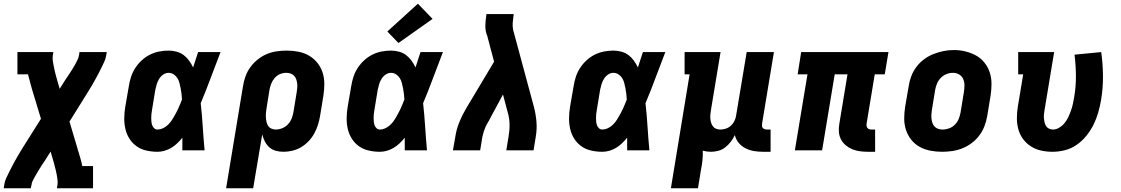

<svg xmlns="http://www.w3.org/2000/svg" viewBox="-27 -811 6047 1036"><path d="M-7 205 -4 187Q-2 169 5.5 152.5Q13 136 21 120Q29 104 37.5 87.5Q46 71 55 55Q64 39 73 23.5Q82 8 92 -8L194 -170L145 -332Q140 -351 134.5 -370.5Q129 -390 124 -410H67V-530H261L258 -512Q256 -499 257.5 -486.5Q259 -474 261.5 -461.5Q264 -449 266.5 -437Q269 -425 272 -413Q275 -401 278.5 -389.5Q282 -378 285 -366L295 -332L326 -381Q333 -391 340 -401.5Q347 -412 354 -423Q361 -434 367.5 -444.5Q374 -455 380 -466Q386 -477 391.5 -488.5Q397 -500 399 -512L402 -530H549L546 -512Q543 -494 535.5 -477.5Q528 -461 520 -445Q512 -429 503.5 -412.5Q495 -396 486 -380Q477 -364 468 -348.5Q459 -333 449 -317L348 -155L396 7Q402 26 407.5 45.5Q413 65 417 85H475V205H280L283 187Q285 174 283.5 161.5Q282 149 280 136.5Q278 124 275 112Q272 100 269 88Q266 76 263 64.5Q260 53 256 41L246 7L215 56Q208 66 201 76.5Q194 87 187.5 98Q181 109 174.5 119.5Q168 130 162 141Q156 152 150 163.5Q144 175 143 187L139 205Z M823 8Q793 8 763.5 1.5Q734 -5 710.5 -21.5Q687 -38 671.5 -62.5Q656 -87 649.5 -115.5Q643 -144 643.5 -174.5Q644 -205 649 -235L668 -345Q672 -371 680 -396Q688 -421 702.5 -443.5Q717 -466 737.5 -485Q758 -504 782 -516Q806 -528 831.5 -533Q857 -538 883 -538Q905 -538 926.5 -532Q948 -526 964.5 -513.5Q981 -501 993.5 -483.5Q1006 -466 1015 -447Q1022 -468 1028.5 -488.5Q1035 -509 1042 -530H1163Q1136 -461 1110.5 -392Q1085 -323 1056 -254Q1063 -191 1067 -127.5Q1071 -64 1077 0H957Q957 -17 957 -34Q957 -51 957 -68Q944 -52 929.5 -38Q915 -24 897.5 -13.5Q880 -3 861 2.5Q842 8 823 8ZM823 -112Q836 -112 849 -117.5Q862 -123 873 -132Q884 -141 892.5 -152Q901 -163 908 -175Q915 -187 921.5 -199Q928 -211 934 -223.5Q940 -236 945 -249Q950 -262 955 -274Q954 -289 952.5 -304Q951 -319 948 -333.5Q945 -348 941.5 -362.5Q938 -377 930.5 -389Q923 -401 910.5 -409.5Q898 -418 883 -418Q867 -418 853.5 -408.5Q840 -399 831.5 -385Q823 -371 818.5 -356Q814 -341 811 -326L793 -216Q791 -205 790 -195Q789 -185 789 -174.5Q789 -164 790 -154Q791 -144 794.5 -134.5Q798 -125 805.5 -118.5Q813 -112 823 -112Z M1193 205 1284 -345Q1288 -372 1297.5 -398.5Q1307 -425 1323.5 -448Q1340 -471 1363 -489.5Q1386 -508 1412 -519Q1438 -530 1465.5 -534Q1493 -538 1520 -538Q1552 -538 1583 -532Q1614 -526 1640 -511Q1666 -496 1685 -472.5Q1704 -449 1713.5 -420Q1723 -391 1723 -359Q1723 -327 1718 -295L1700 -185Q1696 -161 1688.5 -137Q1681 -113 1668.5 -90.5Q1656 -68 1638 -49Q1620 -30 1598 -17Q1576 -4 1551.5 2Q1527 8 1503 8Q1481 8 1461 2.5Q1441 -3 1426 -16.5Q1411 -30 1402 -48Q1393 -66 1388 -86L1339 205ZM1461 -112Q1478 -112 1495.5 -119Q1513 -126 1526 -139.5Q1539 -153 1546 -170Q1553 -187 1556 -204L1574 -314Q1576 -326 1577 -338Q1578 -350 1576.5 -361.5Q1575 -373 1571 -384Q1567 -395 1559 -403Q1551 -411 1540 -414.5Q1529 -418 1517 -418Q1500 -418 1483.5 -411Q1467 -404 1455 -390Q1443 -376 1436.5 -359.5Q1430 -343 1427 -326L1412 -232Q1410 -219 1408.5 -206Q1407 -193 1407.5 -180.5Q1408 -168 1410.5 -155.5Q1413 -143 1419 -133Q1425 -123 1436.5 -117.5Q1448 -112 1461 -112Z M2023 8Q1993 8 1963.5 1.5Q1934 -5 1910.5 -21.5Q1887 -38 1871.5 -62.5Q1856 -87 1849.5 -115.5Q1843 -144 1843.5 -174.5Q1844 -205 1849 -235L1868 -345Q1872 -371 1880 -396Q1888 -421 1902.5 -443.5Q1917 -466 1937.5 -485Q1958 -504 1982 -516Q2006 -528 2031.5 -533Q2057 -538 2083 -538Q2105 -538 2126.5 -532Q2148 -526 2164.5 -513.5Q2181 -501 2193.5 -483.5Q2206 -466 2215 -447Q2222 -468 2228.5 -488.5Q2235 -509 2242 -530H2363Q2336 -461 2310.5 -392Q2285 -323 2256 -254Q2263 -191 2267 -127.5Q2271 -64 2277 0H2157Q2157 -17 2157 -34Q2157 -51 2157 -68Q2144 -52 2129.5 -38Q2115 -24 2097.5 -13.5Q2080 -3 2061 2.5Q2042 8 2023 8ZM2023 -112Q2036 -112 2049 -117.5Q2062 -123 2073 -132Q2084 -141 2092.5 -152Q2101 -163 2108 -175Q2115 -187 2121.5 -199Q2128 -211 2134 -223.5Q2140 -236 2145 -249Q2150 -262 2155 -274Q2154 -289 2152.5 -304Q2151 -319 2148 -333.5Q2145 -348 2141.5 -362.5Q2138 -377 2130.5 -389Q2123 -401 2110.5 -409.5Q2098 -418 2083 -418Q2067 -418 2053.5 -408.5Q2040 -399 2031.5 -385Q2023 -371 2018.5 -356Q2014 -341 2011 -326L1993 -216Q1991 -205 1990 -195Q1989 -185 1989 -174.5Q1989 -164 1990 -154Q1991 -144 1994.5 -134.5Q1998 -125 2005.5 -118.5Q2013 -112 2023 -112ZM2123 -579 2063 -641 2228 -791 2307 -709Z M2417 0 2430 -74Q2436 -115 2453 -155.5Q2470 -196 2493 -234L2639 -478L2602 -618Q2601 -621 2600 -623Q2599 -625 2598 -628Q2598 -628 2598 -628Q2598 -628 2598 -628Q2598 -628 2598 -628Q2598 -628 2598 -628Q2591 -651 2592 -676.5Q2593 -702 2597 -728L2598 -735H2745L2744 -728Q2741 -708 2739.5 -688Q2738 -668 2742 -649L2854 -234Q2864 -196 2867.5 -155.5Q2871 -115 2864 -74L2852 0H2705L2717 -74Q2723 -107 2722.5 -139.5Q2722 -172 2713 -203L2687 -301L2619 -175Q2613 -162 2605.5 -150Q2598 -138 2592.5 -125.5Q2587 -113 2583 -100Q2579 -87 2576 -74L2564 0Z M3223 8Q3193 8 3163.5 1.5Q3134 -5 3110.5 -21.5Q3087 -38 3071.5 -62.5Q3056 -87 3049.5 -115.5Q3043 -144 3043.5 -174.5Q3044 -205 3049 -235L3068 -345Q3072 -371 3080 -396Q3088 -421 3102.5 -443.5Q3117 -466 3137.5 -485Q3158 -504 3182 -516Q3206 -528 3231.5 -533Q3257 -538 3283 -538Q3305 -538 3326.5 -532Q3348 -526 3364.5 -513.5Q3381 -501 3393.5 -483.5Q3406 -466 3415 -447Q3422 -468 3428.5 -488.5Q3435 -509 3442 -530H3563Q3536 -461 3510.5 -392Q3485 -323 3456 -254Q3463 -191 3467 -127.5Q3471 -64 3477 0H3357Q3357 -17 3357 -34Q3357 -51 3357 -68Q3344 -52 3329.5 -38Q3315 -24 3297.5 -13.5Q3280 -3 3261 2.5Q3242 8 3223 8ZM3223 -112Q3236 -112 3249 -117.5Q3262 -123 3273 -132Q3284 -141 3292.5 -152Q3301 -163 3308 -175Q3315 -187 3321.5 -199Q3328 -211 3334 -223.5Q3340 -236 3345 -249Q3350 -262 3355 -274Q3354 -289 3352.5 -304Q3351 -319 3348 -333.5Q3345 -348 3341.5 -362.5Q3338 -377 3330.5 -389Q3323 -401 3310.5 -409.5Q3298 -418 3283 -418Q3267 -418 3253.5 -408.5Q3240 -399 3231.5 -385Q3223 -371 3218.5 -356Q3214 -341 3211 -326L3193 -216Q3191 -205 3190 -195Q3189 -185 3189 -174.5Q3189 -164 3190 -154Q3191 -144 3194.5 -134.5Q3198 -125 3205.5 -118.5Q3213 -112 3223 -112Z M3593 205 3694 -410H3667V-530H3861L3809 -216Q3807 -204 3806 -192.5Q3805 -181 3806 -169.5Q3807 -158 3810.5 -147.5Q3814 -137 3820.5 -128.5Q3827 -120 3837.5 -116Q3848 -112 3860 -112Q3875 -112 3890 -117Q3905 -122 3917 -133Q3929 -144 3936 -158.5Q3943 -173 3945 -188L4002 -530H4149L4085 -144Q4084 -137 4084.5 -131Q4085 -125 4089 -120.5Q4093 -116 4099 -114Q4105 -112 4111 -112H4131V8H4091Q4066 8 4041.5 4Q4017 0 3995.5 -11Q3974 -22 3959 -40Q3944 -58 3938 -82Q3929 -63 3916 -46Q3903 -29 3886.5 -16Q3870 -3 3849.5 2.5Q3829 8 3810 8Q3798 8 3787 6.5Q3776 5 3765 2Q3766 27 3763.5 52.5Q3761 78 3756 102L3739 205Z M4656 8Q4634 8 4612 5Q4590 2 4571 -6Q4552 -14 4536 -27.5Q4520 -41 4510.5 -59.5Q4501 -78 4499.5 -100Q4498 -122 4502 -144L4546 -410H4477L4409 0H4262L4330 -410H4277L4296 -530H4767L4747 -410H4693L4649 -144Q4648 -137 4649 -131Q4650 -125 4653.5 -120.5Q4657 -116 4663 -114Q4669 -112 4676 -112H4695V8Z M5056 8Q5024 8 4993 2Q4962 -4 4935.5 -18.5Q4909 -33 4890 -57Q4871 -81 4861.5 -110Q4852 -139 4852 -171Q4852 -203 4857 -235L4876 -345Q4880 -373 4890 -399.5Q4900 -426 4917.5 -449.5Q4935 -473 4959 -491Q4983 -509 5010 -519.5Q5037 -530 5064.5 -535.5Q5092 -541 5120 -541Q5152 -541 5182.5 -533.5Q5213 -526 5239.5 -511.5Q5266 -497 5285 -473Q5304 -449 5313.5 -420Q5323 -391 5323 -359Q5323 -327 5318 -295L5300 -185Q5295 -157 5285 -130.5Q5275 -104 5257.5 -80.5Q5240 -57 5216 -39Q5192 -21 5165.5 -10.5Q5139 0 5111 4Q5083 8 5056 8ZM5059 -112Q5077 -112 5094.5 -118.5Q5112 -125 5125.5 -138.5Q5139 -152 5146 -169.5Q5153 -187 5156 -204L5174 -314Q5177 -333 5177 -351Q5177 -369 5170 -385Q5163 -401 5148 -409.5Q5133 -418 5114 -418Q5097 -418 5079.5 -411Q5062 -404 5049 -390.5Q5036 -377 5029 -360Q5022 -343 5019 -326L5001 -216Q4999 -204 4998.5 -191.5Q4998 -179 4999.5 -167.5Q5001 -156 5005 -145.5Q5009 -135 5017 -127Q5025 -119 5036 -115.5Q5047 -112 5059 -112Z M5652 8Q5621 8 5591 1.5Q5561 -5 5536 -21Q5511 -37 5493.5 -60.5Q5476 -84 5468 -113Q5460 -142 5460 -173Q5460 -204 5465 -235L5494 -410H5467V-530H5661L5609 -216Q5607 -204 5606 -193Q5605 -182 5606 -171Q5607 -160 5609.5 -149.5Q5612 -139 5618 -130Q5624 -121 5634 -116.5Q5644 -112 5655 -112Q5672 -112 5689 -122.5Q5706 -133 5718 -148Q5730 -163 5738 -180.5Q5746 -198 5752 -215Q5758 -232 5762 -250Q5766 -268 5769 -286Q5779 -345 5778.5 -402Q5778 -459 5771 -516L5915 -530Q5924 -465 5924.5 -400.5Q5925 -336 5914 -270Q5908 -236 5898.5 -203Q5889 -170 5873.5 -138.5Q5858 -107 5835 -78.5Q5812 -50 5782.5 -29.5Q5753 -9 5719 -0.5Q5685 8 5652 8Z"/></svg>

Font: Iosevka Curly Slab HvEx
Style: Italic
Weight: 900
Width: 7
Italic angle: -9°
Monospace: yes
Designer: Belleve Invis
Foundry: Belleve Invis
Version: Version 11.1.0; ttfautohint (v1.8.3)